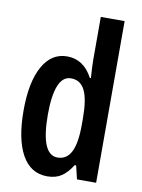

<svg xmlns="http://www.w3.org/2000/svg" viewBox="-86 -820 659 889"><g transform="rotate(10 243.0 -375.0)"><path d="M198 10Q120 10 79 -63.5Q38 -137 38 -272Q38 -405 79 -479Q120 -553 194 -553Q272 -553 314 -473H319Q317 -502 316 -523Q315 -544 315 -559V-760H427V0H337L322 -63H315Q292 -26 265 -8Q238 10 198 10ZM230 -84Q273 -84 294 -125Q315 -166 315 -252V-283Q315 -372 294.5 -414Q274 -456 229 -456Q190 -456 171 -409Q152 -362 152 -273Q152 -84 230 -84Z"/></g></svg>

Font: Noto Sans Khmer UI ExtraCondensed SemiBold
Style: Regular
Weight: 600
Width: 2
Designer: Danh Hong and the Monotype Design Team
Foundry: Monotype Imaging Inc.
Version: Version 2.002; ttfautohint (v1.8.4.7-5d5b)